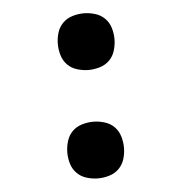

<svg xmlns="http://www.w3.org/2000/svg" viewBox="-44 -570 588 621"><g transform="rotate(-5 250.0 -260.0)"><path d="M250 8Q232 8 213.5 2.5Q195 -3 182 -16Q169 -29 163.5 -47Q158 -65 158 -84Q158 -102 163.5 -120.5Q169 -139 182 -152Q195 -165 213.5 -170.5Q232 -176 250 -176Q268 -176 286.5 -170.5Q305 -165 318 -152Q331 -139 336.5 -120.5Q342 -102 342 -84Q342 -65 336.5 -47Q331 -29 318 -16Q305 -3 286.5 2.5Q268 8 250 8ZM250 -344Q232 -344 213.5 -349.5Q195 -355 182 -368Q169 -381 163.5 -399.5Q158 -418 158 -436Q158 -455 163.5 -473Q169 -491 182 -504Q195 -517 213.5 -522.5Q232 -528 250 -528Q268 -528 286.5 -522.5Q305 -517 318 -504Q331 -491 336.5 -473Q342 -455 342 -436Q342 -418 336.5 -399.5Q331 -381 318 -368Q305 -355 286.5 -349.5Q268 -344 250 -344Z"/></g></svg>

Font: Iosevka Term Curly Semibold
Style: Regular
Weight: 600
Designer: Belleve Invis
Foundry: Belleve Invis
Version: Version 32.3.0